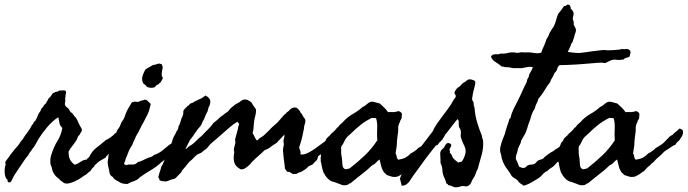

<svg xmlns="http://www.w3.org/2000/svg" viewBox="-85 -761 2941 821"><path d="M284.2 -77.1Q288.1 -82.5 290 -84.5Q292.5 -86.9 295.9 -88.9Q308.1 -114.7 327.9 -129.9Q347.7 -145 370.1 -164.1Q375 -164.1 378.4 -167.5Q381.8 -170.9 386.7 -172.9Q392.6 -178.2 397.9 -181.6Q402.3 -184.6 405.3 -189.5Q416.5 -194.8 426.3 -204.1Q436.5 -213.4 446.3 -220.7Q454.1 -222.7 462.9 -218.8Q466.8 -210.9 465.8 -202.1Q464.8 -193.4 456.1 -192.4Q453.1 -189.5 449.7 -186.5Q446.3 -183.6 441.4 -182.6Q431.6 -180.7 428.7 -174.8Q428.2 -165.5 426.3 -163.6Q424.3 -161.6 423.8 -160.2Q413.1 -142.1 399.9 -129.2Q386.7 -116.2 375 -97.7Q369.6 -94.2 366.2 -86.9Q348.6 -77.1 340.3 -71.8Q332 -66.4 325.2 -58.6Q319.3 -55.2 319.3 -52.7Q319.3 -50.8 317.4 -48.8Q307.6 -40.5 306.2 -36.6Q304.7 -32.7 301.8 -30.3Q296.9 -26.9 293.2 -23.7Q289.6 -20.5 287.1 -18.1Q281.2 -12.2 274.4 -9.8Q266.1 -2.9 250 6.6Q233.9 16.1 216.8 21.2Q199.7 26.4 188.5 21.5L181.6 16.1Q179.7 14.6 174.8 11.7Q168.5 3.9 160.6 -1.5Q153.8 -6.3 147.5 -15.6Q140.1 -25.9 138.2 -36.6Q136.2 -47.9 130.9 -58.6Q128.4 -84 134.8 -100.6Q140.1 -117.2 146.5 -131.6Q152.8 -146 160.6 -158.2Q175.8 -181.6 181.6 -213.9Q170.9 -224.6 169.4 -233.9Q168.9 -238.8 167.5 -245.1Q166 -251.5 164.1 -259.8Q138.7 -243.2 117.2 -217.8Q95.7 -192.4 79.1 -166L67.4 -144.5Q62.5 -135.3 55.7 -127Q50.8 -122.1 50.8 -120.6Q50.8 -119.1 48.8 -117.2Q44.9 -112.3 42.5 -108.9Q40 -105.5 39.1 -103.5Q38.1 -101.6 37.1 -99.9Q36.1 -98.1 35.2 -96.7Q32.2 -92.8 30.3 -90.8Q28.3 -88.9 25.4 -85Q11.7 -65.4 0.5 -48.3L-22.5 -13.7Q-27.8 -5.4 -31.2 2.9Q-34.7 11.7 -41 18.6Q-50.8 19.5 -52.2 15.6Q-53.7 11.7 -51.8 8.8Q-63.5 1 -64.9 -21.5Q-66.4 -43.9 -60.5 -57.6Q-63.5 -66.4 -62.5 -67.4Q-61.5 -68.4 -61.5 -70.3Q-48.8 -87.9 -35.6 -105.5Q-22.5 -123 -7.8 -138.7Q-5.4 -142.1 -2.9 -145.5Q-0.5 -148.9 1.5 -152.3Q6.3 -159.7 11.7 -165Q20 -179.2 31.7 -194.3Q43.5 -209 50.8 -224.6Q56.2 -230 58.1 -235.4Q60.5 -241.2 66.4 -245.1Q69.8 -251 72.5 -256.6Q75.2 -262.2 77.1 -267.6Q80.1 -276.9 87.9 -286.1Q89.8 -293 92.8 -296.9Q95.7 -300.8 100.6 -305.7Q101.1 -310.1 106 -314Q110.8 -317.9 113.3 -322.3Q115.7 -329.1 118.2 -331.1Q121.1 -333.5 121.1 -337.9Q126 -342.8 130.9 -348.1Q135.7 -353.5 139.6 -361.3Q153.3 -369.1 158.7 -369.1Q164.1 -369.1 167 -374Q170.9 -374 175.5 -374Q180.2 -374 185.5 -374.5Q196.8 -375.5 197.3 -367.2Q197.8 -365.2 197.3 -362.3Q196.8 -360.8 196.3 -359.4Q195.8 -357.9 195.3 -356.4Q195.8 -347.7 195.3 -347.2Q194.3 -346.2 194.3 -345.7Q193.4 -341.8 193.8 -338.9Q194.3 -336.4 194.3 -330.1Q193.8 -326.2 193.4 -323.2Q192.9 -320.3 192.4 -317.9Q191.4 -313 196.3 -306.6Q198.7 -303.2 202.1 -301.3Q205.6 -299.3 209 -294.9Q211.4 -292.5 212.4 -289.1Q213.4 -285.6 215.8 -283.2Q217.8 -280.8 221.7 -278.3Q225.6 -275.9 227.5 -271.5Q232.9 -267.6 231 -266.6Q229.5 -265.6 235.4 -262.7Q246.6 -248.5 252 -232.4Q258.3 -220.2 262.7 -212.9Q267.6 -205.1 262.7 -197.3Q259.8 -194.3 255.9 -185.5Q251.5 -181.2 248 -175.8Q246.1 -172.4 245.1 -168.5Q244.6 -165 242.2 -162.1Q233.4 -147.9 224.1 -136.7Q214.8 -125.5 208 -112.3Q208.5 -84.5 218.8 -71.3Q230.5 -57.6 233.4 -57.6Q239.7 -56.6 247.1 -61.5L259.8 -69.3Q261.7 -70.3 263.4 -71.3Q265.1 -72.3 266.6 -73.2Q269.5 -75.2 273.4 -76.2Q283.7 -79.6 283.2 -78.6Q282.7 -77.1 284.2 -77.1Z M596.7 -489.3 606.4 -486.3Q608.4 -483.9 608.4 -480.5Q608.4 -478 611.3 -475.6Q609.4 -466.8 607.9 -457.5Q606.4 -448.2 606.4 -439.5Q606.4 -436 608.9 -432.6Q611.3 -429.2 611.3 -426.8Q606.4 -415.5 604 -413.1Q601.6 -410.6 601.6 -408.2Q596.7 -406.2 594.2 -402.3Q591.8 -398.4 585.9 -398.4Q584 -395.5 581.5 -394Q578.6 -392.1 578.1 -388.7Q562 -381.8 543 -389.6Q537.6 -398.9 529.3 -402.3Q516.6 -420.9 528.3 -446.3Q530.3 -451.2 532.7 -456.5Q535.2 -461.9 537.1 -463.9Q547.4 -471.2 552.7 -473.6Q554.7 -474.6 556.9 -475.8Q559.1 -477.1 561 -478.5Q564.5 -481 571.3 -483.4Q574.2 -484.4 576.7 -484.4Q580.6 -484.4 584 -486.3Q585.9 -486.8 587.6 -487.3Q589.4 -487.8 590.8 -488.3Q594.7 -489.3 596.7 -489.3ZM450.2 -56.6 455.1 -54.7Q463.9 -58.6 476.6 -57.6Q489.7 -56.6 497.1 -61.5Q502 -65.4 503.9 -67.4Q506.8 -70.3 510.7 -69.3Q526.4 -75.2 537.1 -81.1Q548.3 -86.9 560.5 -89.8Q568.4 -92.8 574.2 -98.6Q594.2 -105 608.2 -116.7Q622.1 -128.4 638.7 -141.6Q652.3 -149.4 661.6 -155.3Q670.9 -161.1 681.6 -169.9Q684.1 -175.3 687 -177.2Q689.5 -178.7 692.4 -183.6Q710 -183.6 711.9 -169.9Q707 -159.2 698.7 -152.3Q689.9 -145 683.6 -136.7Q675.8 -131.8 670.9 -127.9Q666 -124 661.1 -116.2Q660.6 -116.2 655.3 -111.8Q650.4 -107.4 649.4 -107.4Q641.6 -98.1 637.7 -96.2Q633.8 -94.2 624 -85.9Q617.7 -75.2 606.4 -68.4Q585.4 -48.3 562 -34.7Q549.8 -27.8 539.1 -20.8Q528.3 -13.7 518.6 -6.8Q513.7 -3.9 511.7 -1.5Q509.8 1 504.9 4.9Q500 8.8 489.7 12.7Q479.5 16.6 471.7 19.5Q465.3 23.4 460.9 25.4Q439 26.4 427.7 18.6Q415 11.7 408.2 7.8Q401.4 3.9 396.5 -4.9Q385.3 -10.3 383.3 -22.9Q382.3 -29.8 380.9 -36.1Q379.4 -42.5 377.9 -48.8Q377 -53.7 376 -60.1Q375 -66.4 376 -73.2Q378.4 -84.5 378.9 -96.2Q379.4 -106.9 383.8 -117.2Q388.2 -127 389.2 -138.7Q390.1 -150.4 394.5 -160.2Q400.9 -169.9 399.9 -170.9Q399.4 -171.4 400.4 -173.8L404.8 -179.7Q406.2 -181.6 409.2 -186.5L415 -201.2Q419.4 -209.5 423.8 -214.8Q428.2 -220.7 431.6 -231.4Q434.1 -238.3 437 -242.2Q439 -244.6 440.7 -247.3Q442.4 -250 444.3 -252.9Q446.8 -257.8 449.2 -265.1Q450.2 -268.6 451.4 -271.7Q452.6 -274.9 454.1 -278.3Q457 -286.1 461.4 -293.9Q465.8 -301.8 470.7 -309.6Q474.6 -317.4 477.5 -321.3Q480.5 -325.2 489.3 -326.2Q493.7 -327.1 498 -325.7Q503.4 -324.2 507.8 -326.2Q520.5 -332 525.4 -332Q530.3 -332 532.2 -335Q542.5 -334.5 547.9 -328.1Q553.2 -322.3 559.6 -316.4Q553.7 -288.1 546.4 -272.9Q539.1 -257.8 530.3 -241.2Q525.4 -233.4 520.5 -223.6Q515.6 -213.9 511.7 -206.1Q506.8 -195.3 501.5 -187Q495.1 -177.2 492.2 -168L487.8 -158.7Q484.9 -152.8 483.4 -149.4Q482.4 -146 481.2 -142.8Q480 -139.6 478 -137.2Q476.1 -134.8 474.6 -132.1Q473.1 -129.4 471.7 -127Q468.8 -121.1 465.8 -115.2Q462.9 -109.4 460.9 -102.5Q456.1 -91.8 455.1 -88.4Q454.6 -87.4 454.1 -86.2Q453.6 -85 453.1 -84Q451.2 -73.2 447.3 -66.4Q443.4 -59.6 450.2 -56.6Z M708 -124Q712.9 -124.5 715.8 -128.4Q717.8 -130.9 722.7 -134.8Q724.1 -135.7 725.6 -136.7Q727.1 -137.7 729 -138.7Q731 -139.6 732.4 -140.6Q733.9 -141.6 735.4 -142.6Q748 -151.9 757.3 -162.1Q766.6 -171.9 778.3 -180.7Q784.7 -188 791.3 -194.6Q797.9 -201.2 804.2 -207.5Q816.4 -219.2 828.1 -235.4Q843.8 -247.1 857.4 -260.7Q866.7 -266.6 872.6 -272Q878.4 -277.3 888.7 -283.2Q893.6 -289.1 899.4 -295.9Q905.3 -302.7 913.1 -307.6Q921.4 -315.9 930.2 -319.3Q939 -322.8 947.3 -331.1Q961.9 -338.9 973.6 -333.5Q985.4 -328.1 992.2 -320.3Q995.6 -311.5 1003.9 -301.8Q1004.9 -300.3 1005.9 -298.8Q1006.8 -297.4 1007.8 -296.4Q1009.8 -294.4 1009.8 -289.1Q1009.8 -277.8 1006.8 -266.6Q1005.4 -261.2 1004.2 -255.9Q1002.9 -250.5 1002 -245.1Q1001 -238.3 1000.5 -231.7Q1000 -225.1 999.5 -218.3Q999 -205.6 995.1 -191.4Q1000.5 -183.6 1004.4 -174.8Q1008.3 -165.5 1013.7 -160.2Q1017.1 -160.6 1022.5 -168Q1024.9 -169.9 1027.6 -171.6Q1030.3 -173.3 1033.7 -175.3Q1040.5 -179.2 1044.9 -183.6Q1048.8 -187.5 1052.2 -190.9Q1055.7 -194.3 1059.1 -197.3Q1066.4 -203.6 1072.3 -210.9Q1075.7 -214.4 1079.1 -217.5Q1082.5 -220.7 1085.9 -223.6Q1089.4 -226.6 1093 -229.7Q1096.7 -232.9 1100.6 -236.3Q1104.5 -240.2 1107.9 -244.4Q1111.3 -248.5 1114.7 -252.4Q1118.2 -256.3 1121.6 -260.5Q1125 -264.6 1128.9 -268.6Q1132.3 -272.9 1135.3 -273.9Q1138.7 -275.4 1140.6 -280.3Q1147.9 -283.7 1153.8 -291Q1159.2 -297.9 1168.9 -300.8Q1178.7 -301.8 1181.6 -300.8Q1184.6 -299.8 1190.4 -293.9Q1195.3 -290.5 1197.8 -284.2Q1200.2 -277.8 1205.1 -274.4Q1213.9 -256.8 1218.8 -252.9Q1222.2 -245.1 1220.2 -237.3L1215.8 -221.7Q1215.3 -215.8 1214.8 -212.2Q1214.4 -208.5 1213.9 -206.5Q1213.4 -204.6 1212.9 -202.6Q1212.4 -200.7 1211.9 -198.2Q1206.1 -164.1 1194.3 -131.8Q1194.8 -125 1198.2 -117.7Q1201.2 -111.8 1200.2 -100.6Q1206.1 -99.6 1211.4 -100.6Q1216.8 -101.6 1220.7 -102.5Q1241.2 -110.8 1259.8 -124Q1272.5 -133.8 1286.1 -143.1Q1300.3 -152.8 1312.5 -162.1Q1316.9 -165.5 1320.3 -169.4Q1323.7 -173.3 1328.1 -176.8Q1337.9 -184.6 1347.2 -189.5Q1356.4 -194.3 1366.2 -199.2Q1371.1 -202.1 1374 -205.1Q1377 -208 1380.9 -211.9Q1385.7 -216.8 1394.5 -222.2Q1403.3 -227.5 1411.1 -231.4Q1424.8 -231.9 1425.3 -227.1L1426.8 -217.8Q1414.1 -209 1402.8 -199.7Q1391.6 -190.4 1379.9 -180.7Q1377 -178.7 1374.5 -177.2Q1372.1 -175.8 1367.2 -173.8Q1363.3 -170.9 1361.8 -168.5Q1360.4 -166 1355.5 -163.1Q1352.5 -160.6 1349.6 -158.4Q1346.7 -156.2 1343.8 -153.8Q1337.9 -149.4 1333 -144.5Q1326.2 -139.6 1320.3 -134.8Q1314.5 -129.9 1309.6 -125Q1304.2 -119.6 1300.8 -114.3Q1297.9 -109.4 1291 -103.5Q1286.1 -101.6 1282.7 -98.6L1275.4 -92.8Q1273.4 -86.9 1272.5 -82.5Q1272 -78.6 1266.6 -73.2Q1258.8 -66.4 1257.3 -64Q1255.9 -61.5 1252.9 -58.6Q1251 -57.1 1246.1 -55.2Q1244.1 -54.7 1242.2 -53.7Q1240.2 -52.7 1238.3 -51.8Q1233.9 -49.3 1229.5 -44.9Q1227.5 -43 1225.3 -41Q1223.1 -39.1 1220.7 -37.1Q1216.8 -34.7 1213.4 -32.7Q1210 -30.8 1207.5 -28.8Q1203.6 -25.9 1193.4 -23.4Q1183.1 -16.6 1178.7 -17.1Q1175.8 -17.6 1168.9 -16.6Q1166.5 -15.6 1164.6 -18.6Q1162.6 -21.5 1159.2 -21.5Q1152.8 -27.3 1149.4 -26.4Q1145.5 -25.4 1142.6 -27.3Q1132.8 -38.6 1132.8 -43.9Q1132.8 -46.9 1132.6 -50Q1132.3 -53.2 1131.8 -56.6Q1129.9 -71.3 1127.9 -86.4Q1126 -101.6 1125 -118.2Q1125 -125 1126.5 -130.9Q1128.4 -138.2 1128.9 -143.6Q1128.9 -146 1127.9 -150.9Q1127 -155.8 1127 -157.2Q1127.9 -165.5 1129.9 -171.9Q1131.8 -177.7 1130.9 -185.5Q1124.5 -178.2 1119.6 -173.1Q1114.7 -168 1111.3 -164.6Q1107.9 -161.1 1104.7 -157.7Q1101.6 -154.3 1098.6 -150.4Q1083.5 -141.6 1073.2 -133.3Q1062.5 -124.5 1046.9 -119.1Q1040 -112.3 1033.4 -106.2Q1026.9 -100.1 1020.5 -94.7Q1014.2 -89.4 1007.6 -83.3Q1001 -77.1 994.1 -70.3Q978 -49.3 959 -39.1Q952.1 -37.1 948.2 -36.6Q944.3 -36.1 940.4 -39.1Q919.9 -50.8 916 -69.3Q912.1 -87.9 917 -110.4Q912.6 -119.6 918.2 -137Q923.8 -154.3 919.9 -162.1Q921.4 -169.4 923.3 -177Q925.3 -184.6 927.7 -192.4Q930.2 -200.2 931.9 -207.8Q933.6 -215.3 934.6 -222.7Q939.5 -229.5 936 -233.4Q932.6 -237.3 929.7 -240.2Q913.1 -230.5 897.9 -217.3Q882.8 -204.1 867.2 -190.4Q863.3 -187 859.6 -183.8Q856 -180.7 852.1 -177.2Q848.6 -173.8 844.7 -170.7Q840.8 -167.5 836.9 -164.1L821.3 -150.9Q813 -144 807.6 -136.7Q801.3 -127.9 797.4 -125L791 -120.1Q786.6 -117.7 783.2 -114.3Q781.2 -112.3 777.3 -109.4Q774.4 -106.9 769.5 -105L760.7 -101.6Q754.9 -97.7 748.5 -91.3Q742.2 -85 737.3 -80.1Q733.4 -76.2 728.5 -72.3Q723.1 -67.9 720.7 -64.5Q714.8 -56.2 706.5 -46.9Q703.1 -43 699.5 -38.8Q695.8 -34.7 692.4 -30.3Q691.9 -25.9 687 -21L677.7 -11.7Q675.8 -9.8 673.8 -7.6Q671.9 -5.4 669.4 -2.9Q665.5 1.5 660.2 3.9L653.3 5.4Q647.9 6.3 645.5 7.8Q642.6 8.8 639.4 10Q636.2 11.2 632.8 12.7Q626.5 15.6 618.2 14.6L606.4 13.2Q602.1 12.7 596.7 8.8Q596.7 1 591.8 -2Q594.2 -15.1 598.1 -25.4Q602.1 -36.1 604.5 -47.9Q611.8 -58.1 615.7 -69.8Q619.6 -81.5 626 -93.8Q630.4 -106 636.2 -119.1L646.5 -142.6Q648.4 -148.4 650.1 -153.8Q651.9 -159.2 653.3 -164.1Q656.2 -174.3 661.1 -181.6Q667.5 -191.9 668 -196.3Q678.7 -209 678.7 -222.7Q684.1 -228.5 686.5 -239.3Q689 -249.5 692.4 -257.8Q694.3 -261.7 695.8 -264.6Q697.3 -267.6 698.2 -272.5Q699.2 -278.8 698.7 -281.7Q698.2 -285.6 701.2 -291Q703.1 -293.5 705.1 -295.4Q707 -297.4 709 -299.3Q710.9 -301.3 712.9 -303.2Q714.8 -305.2 716.8 -307.6Q721.2 -308.1 723.6 -312.5Q726.1 -316.4 729.5 -318.4Q740.2 -321.8 741.7 -323.2Q743.7 -325.2 744.1 -325.2L758.8 -332.5Q760.3 -333.5 762 -334.2Q763.7 -335 765.6 -335.9Q767.6 -336.9 769 -337.4Q770.5 -337.9 771.5 -338.4Q772.5 -338.9 773.9 -339.4Q775.4 -339.8 777.3 -340.8Q779.8 -343.3 785.2 -346.7Q790.5 -350.1 793 -352.5Q802.7 -348.6 809.6 -340.3Q816.4 -332 813.5 -318.4Q812.5 -313.5 810.5 -309.1Q808.6 -304.7 806.6 -300.8Q805.2 -297.4 804.2 -291.5Q803.2 -285.6 801.8 -283.2Q794.9 -271 793 -265.1Q790.5 -257.8 788.1 -252.9Q784.2 -246.6 781.2 -240.2Q778.3 -232.4 775.9 -227.5Q773.4 -222.7 768.6 -217.8Q764.6 -212.9 762.7 -210.9Q759.3 -207.5 756.8 -203.1Q753.4 -198.7 750 -193.8Q746.6 -189 743.2 -183.6Q736.8 -173.3 728.5 -164.1L718.3 -144.5Q713.4 -135.3 708 -124Z M1633.8 -271.5 1632.8 -263.7Q1633.8 -260.3 1630.9 -252Q1626 -246.1 1625 -239.3Q1623 -235.4 1621.6 -232.4Q1620.1 -229.5 1619.1 -224.6Q1617.2 -218.8 1617.7 -210.9Q1618.2 -207 1617.9 -203.4Q1617.7 -199.7 1617.2 -196.3Q1615.2 -185.5 1614.3 -175.3Q1613.3 -165 1612.3 -154.3Q1612.3 -143.6 1610.4 -129.9Q1608.4 -116.2 1606.4 -105.5Q1610.8 -97.7 1611.3 -90.8Q1611.8 -83.5 1618.2 -78.1Q1637.7 -81.1 1649.4 -87.4Q1661.1 -93.8 1671.9 -105.5Q1679.7 -108.9 1684.1 -112.3Q1688 -115.7 1695.3 -120.1L1703.1 -127.9Q1714.8 -134.3 1716.3 -135.7Q1717.3 -136.7 1719 -137.7Q1720.7 -138.7 1722.7 -139.6Q1739.3 -150.4 1748 -162.1Q1755.4 -168 1760.3 -174.3Q1764.2 -179.7 1775.4 -184.6Q1781.7 -192.4 1789.6 -197.8Q1797.4 -203.1 1803.7 -210.9Q1809.1 -210.9 1811.5 -209Q1813 -208 1814.7 -207Q1816.4 -206.1 1818.4 -205.1Q1821.3 -197.3 1819.3 -189Q1817.4 -180.7 1812.5 -173.8Q1807.6 -167.5 1807.6 -166Q1807.6 -165 1806.6 -164.1Q1803.7 -160.6 1799.3 -156.7Q1794.9 -153.3 1792 -149.4Q1787.1 -140.6 1784.2 -140.6Q1781.2 -140.6 1779.3 -138.7Q1770.5 -133.3 1767.1 -130.9Q1763.2 -127.4 1755.9 -123Q1745.6 -117.7 1743.2 -115.2Q1740.7 -112.8 1739.3 -112.3Q1727.5 -99.1 1716.3 -90.3Q1706.1 -82.5 1694.3 -68.4Q1690.4 -65.4 1686.5 -62.5Q1682.6 -59.6 1679.7 -54.7Q1670.9 -48.8 1665.5 -43Q1660.2 -37.1 1653.3 -29.3Q1647.5 -26.4 1640.6 -21Q1632.3 -14.6 1626 -11.7Q1623.5 -10.3 1617.7 -7.3Q1612.8 -4.9 1608.4 -4.9Q1597.2 -2.9 1586.9 -6.8Q1577.6 -10.3 1568.4 -12.7Q1564.5 -18.6 1558.6 -22.5Q1549.8 -33.2 1545.9 -47.9Q1542 -62.5 1538.1 -79.1Q1529.3 -73.2 1523.4 -66.4Q1517.6 -59.1 1505.9 -53.7Q1496.1 -44.4 1485.8 -35.4Q1475.6 -26.4 1464.4 -18.1Q1453.6 -9.8 1442.4 -0.7Q1431.2 8.3 1419.9 17.6Q1412.1 25.4 1409.2 23.4Q1400.4 34.2 1377.9 30.3Q1370.1 26.4 1360.4 23.4Q1353.5 21.5 1344.7 17.6Q1328.1 14.6 1316.9 2.9Q1305.7 -8.8 1297.9 -24.4Q1294.9 -32.7 1293.5 -39.1Q1293 -42.5 1292 -46.4Q1291 -50.3 1290 -54.7Q1289.6 -63 1287.1 -67.9Q1285.2 -73.2 1287.1 -78.1Q1285.2 -80.6 1286.1 -84.5Q1287.1 -89.4 1287.1 -91.8Q1286.1 -105.5 1289.6 -121.1Q1293 -136.7 1298.8 -149.4Q1301.8 -154.3 1306.6 -159.2Q1309.1 -162.1 1309.6 -165Q1310.1 -167.5 1312.5 -169.9Q1314.9 -172.9 1318.4 -175.8Q1323.2 -179.7 1325.2 -181.6Q1327.6 -185.1 1330.3 -188.2Q1333 -191.4 1336.4 -193.8Q1339.8 -196.3 1342.8 -199.2Q1345.7 -202.1 1348.6 -205.1Q1352.1 -208.5 1354 -211.9Q1356.4 -215.8 1361.3 -217.8Q1365.2 -224.6 1370.1 -229Q1375 -233.4 1380.9 -238.3Q1397.5 -258.3 1421.9 -272.5Q1446.8 -286.6 1465.8 -303.7Q1472.7 -306.6 1477.5 -310.5Q1482.4 -314.5 1487.3 -318.4Q1499.5 -329.1 1513.7 -325.2L1539.1 -318.4Q1548.8 -309.6 1558.1 -300.8Q1567.4 -292 1574.2 -281.2Q1577.6 -281.7 1581.5 -282Q1585.4 -282.2 1589.8 -281.7Q1598.6 -280.8 1608.4 -283.2Q1611.3 -283.2 1614.3 -284.7Q1617.2 -286.1 1619.1 -286.1Q1633.8 -281.2 1633.8 -271.5ZM1504.9 -256.8Q1478.5 -244.1 1457 -227.1Q1435.5 -210 1416 -190.4Q1413.6 -188 1410.9 -185.8Q1408.2 -183.6 1405.8 -181.2Q1403.3 -179.2 1400.9 -176.8Q1398.4 -174.3 1396.5 -171.9Q1392.6 -167 1389.2 -160.2Q1385.7 -153.3 1382.8 -147.5Q1381.8 -145.5 1380.9 -143.8Q1379.9 -142.1 1378.9 -141.1Q1377.9 -140.1 1377 -138.7Q1376 -137.2 1375 -135.7Q1373 -130.9 1373.5 -126Q1374 -122.6 1374 -115.2V-105.5Q1374 -102.5 1375 -95.7Q1377.9 -85 1377.9 -74.2Q1377.9 -66.4 1379.4 -55.2Q1380.9 -43.9 1386.7 -40Q1393.1 -36.1 1398.9 -38.1Q1405.8 -40.5 1410.2 -41Q1444.3 -67.4 1474.6 -96.2Q1504.9 -125 1528.3 -161.1Q1526.4 -185.1 1527.8 -210.4Q1529.3 -234.4 1523.4 -254.9Q1519.5 -257.3 1514.2 -256.3Q1510.3 -255.9 1504.9 -256.8Z M1837.9 -148.4 1843.8 -143.6Q1846.2 -139.6 1842.3 -132.8Q1840.3 -129.4 1839.1 -126.5Q1837.9 -123.5 1836.9 -121.1Q1837.4 -119.1 1837.9 -117.4Q1838.4 -115.7 1838.9 -114.7Q1839.8 -111.8 1837.9 -108.4Q1844.7 -103 1846.7 -97.2Q1849.1 -89.4 1853.5 -84Q1859.4 -77.6 1863.8 -74.2Q1869.1 -70.8 1874 -65.4Q1879.4 -68.4 1881.8 -68.4Q1885.3 -68.4 1889.6 -70.3Q1897.9 -81.1 1903.3 -97.7Q1904.3 -101.6 1905.3 -106.4Q1906.2 -111.3 1906.2 -115.2Q1905.8 -127.9 1898.4 -141.6Q1891.1 -155.8 1887.7 -168Q1883.8 -176.3 1885.3 -185.5Q1886.7 -195.8 1884.8 -203.1Q1884.3 -208 1881.8 -210.9Q1880.9 -212.4 1879.9 -214.1Q1878.9 -215.8 1877.9 -217.8Q1876 -226.1 1876.5 -235.4Q1877.4 -245.1 1872.1 -252Q1866.2 -246.1 1853.5 -229.7Q1840.8 -213.4 1828.4 -197.3Q1815.9 -181.2 1810.5 -175.8Q1808.1 -172.4 1805.4 -169.2Q1802.7 -166 1799.8 -163.6Q1796.9 -161.1 1794.2 -158Q1791.5 -154.8 1789.1 -151.4Q1773.4 -131.8 1765.9 -122.6Q1758.3 -113.3 1751 -103.5Q1743.7 -93.8 1727.5 -72.3Q1722.2 -64.5 1709.2 -46.9Q1696.3 -29.3 1684.3 -12.9Q1672.4 3.4 1669.9 8.8Q1664.1 18.6 1654.8 25.9Q1645.5 33.2 1632.8 33.2Q1632.8 32.7 1630.9 25.6Q1628.9 18.6 1627.2 11Q1625.5 3.4 1625 2.9Q1627.9 -2.9 1629.4 -8.8Q1630.9 -14.2 1637.7 -19.5Q1639.6 -25.9 1648.9 -40.8Q1658.2 -55.7 1670.4 -73Q1682.6 -90.3 1693.1 -105Q1703.6 -119.6 1707 -125Q1713.4 -131.3 1725.3 -147Q1737.3 -162.6 1749.3 -178.5Q1761.2 -194.3 1766.6 -201.2Q1771 -214.4 1784.9 -234.1Q1798.8 -253.9 1814.7 -274.7Q1830.6 -295.4 1840.8 -310.5Q1845.7 -318.4 1849.1 -324.2Q1852.5 -330.1 1856.4 -336.9Q1860.4 -340.8 1863.3 -345.7Q1865.2 -353 1861.3 -356.9Q1857.9 -360.8 1858.4 -367.2Q1867.2 -383.8 1875.5 -388.2Q1884.3 -393.1 1892.6 -404.3Q1898.4 -408.2 1901.9 -410.2Q1906.7 -412.6 1911.1 -417Q1918 -423.8 1931.4 -420.7Q1944.8 -417.5 1947.3 -412.1Q1947.8 -409.2 1947.3 -404.3Q1946.8 -401.9 1946.3 -399.4Q1945.8 -397 1945.3 -394.5Q1944.3 -390.1 1943.4 -386.2Q1942.4 -382.3 1941.4 -378.4Q1940.4 -375 1939.5 -370.8Q1938.5 -366.7 1937.5 -362.3Q1935.5 -351.6 1934.1 -341.8Q1932.6 -332 1940.4 -323.2Q1939.5 -318.4 1940.9 -311.5Q1942.4 -304.7 1944.3 -298.8Q1946.3 -267.6 1955.6 -236.8Q1964.8 -206.1 1975.6 -180.7Q1975.6 -175.8 1977.1 -170.9Q1978.5 -166 1980.5 -161.1Q1983.4 -129.9 1974.6 -99.1Q1970.2 -84 1966.1 -68.8Q1961.9 -53.7 1958 -39.1Q1952.1 -29.3 1948.2 -16.6Q1944.8 -5.4 1938.5 2Q1933.6 9.8 1929.7 19.5Q1925.8 29.3 1914.1 35.2Q1907.7 37.1 1900.9 35.2Q1894.5 33.2 1888.7 35.2Q1884.3 35.6 1879.9 37.6Q1876.5 39.1 1872.1 39.1Q1859.4 41.5 1851.1 36.6Q1843.8 32.7 1831.1 30.3Q1831.1 27.3 1828.1 25.9Q1825.2 24.4 1823.2 22.5Q1819.8 7.8 1815.4 0Q1812 -6.8 1809.6 -14.6Q1806.6 -25.9 1806.6 -35.6Q1806.6 -46.4 1801.8 -56.6Q1797.9 -65.4 1798.3 -67.4Q1798.8 -69.3 1798.8 -73.2Q1798.8 -85.9 1797.4 -101.1Q1795.9 -116.7 1809.6 -126Q1814.9 -129.9 1816.9 -136.2Q1818.8 -141.6 1825.2 -147.5Q1827.1 -149.4 1831.5 -149.4Q1835 -149.4 1837.9 -148.4Z M2342.8 -539.1Q2364.3 -535.6 2380.1 -534.7Q2396 -533.7 2415 -537.1L2453.6 -542.5Q2469.2 -544.4 2491.2 -546.9Q2497.1 -547.4 2503.4 -546.9Q2506.8 -546.4 2509.8 -546.1Q2512.7 -545.9 2515.6 -545.9Q2528.3 -545.9 2540.5 -546.9Q2552.7 -547.9 2563.5 -548.8Q2565.4 -549.3 2567.1 -549.8Q2568.8 -550.3 2570.3 -550.8Q2573.2 -551.8 2576.2 -550.8Q2580.6 -550.8 2585 -550.8Q2589.4 -550.8 2593.8 -551.3Q2602.5 -551.8 2609.4 -544.9Q2612.3 -535.2 2611.3 -534.2Q2609.9 -532.7 2609.4 -531.2Q2608.4 -518.6 2606 -518.6Q2603.5 -518.6 2603.5 -516.6Q2595.7 -514.6 2590.3 -513.2Q2585 -511.7 2582 -506.8Q2565.4 -503.4 2551.3 -505.4Q2537.1 -507.8 2522.5 -501Q2515.1 -497.6 2508.3 -493.7Q2501.5 -489.3 2490.2 -493.2Q2480.5 -493.2 2467.8 -492.2Q2455.1 -491.2 2443.4 -490.2Q2426.8 -488.8 2406 -487.1Q2385.3 -485.4 2374 -484.9Q2363.3 -484.4 2343.3 -483.4Q2323.2 -482.4 2307.6 -482.4Q2299.8 -476.1 2297.4 -465.8Q2294.9 -456.1 2287.1 -450.2Q2278.3 -430.7 2274.4 -425.3Q2270 -419.4 2267.6 -410.2Q2253.9 -392.6 2242.7 -373.5Q2232.4 -356 2216.8 -337.9Q2214.8 -327.1 2209.5 -318.8Q2204.6 -311 2202.1 -296.9Q2191.9 -283.2 2186.5 -264.6Q2184.1 -255.9 2180.9 -246.6Q2177.7 -237.3 2173.8 -227.5Q2171.9 -219.7 2169.4 -212.4Q2167 -205.1 2164.1 -197.3Q2160.6 -188.5 2154.8 -179.2Q2152.3 -175.3 2149.7 -170.7Q2147 -166 2144.5 -161.1Q2142.6 -159.2 2142.6 -155.8Q2142.6 -153.3 2141.6 -150.4Q2140.1 -147 2138.7 -143.8Q2137.2 -140.6 2135.7 -138.2Q2133.8 -134.8 2130.9 -127.9Q2129.4 -124.5 2128.4 -117.7Q2127.4 -110.8 2126 -107.4Q2125.5 -106 2125 -104.5Q2124.5 -103 2124 -102.1Q2123.5 -101.1 2123 -99.6Q2122.6 -98.1 2122.1 -96.7Q2119.1 -83 2122.1 -78.1Q2125 -73.2 2127 -68.4Q2127.9 -65.4 2128.9 -63Q2129.9 -60.5 2130.9 -58.1Q2133.3 -53.7 2133.8 -48.8Q2136.2 -47.9 2138.7 -46.9Q2141.1 -45.9 2143.1 -44.9Q2147 -43 2152.3 -43Q2158.7 -42 2165 -48.3Q2171.9 -55.2 2176.8 -55.7Q2182.6 -57.6 2189.9 -57.6Q2196.3 -57.6 2201.2 -60.5Q2204.1 -63 2206.5 -65.4Q2209 -67.9 2210.9 -70.3Q2213.9 -74.7 2221.7 -77.1Q2237.3 -81.1 2238.3 -83.5Q2238.8 -85.4 2245.1 -90.8Q2248.5 -93.3 2251.7 -95.7Q2254.9 -98.1 2257.3 -100.1Q2261.2 -103.5 2270.5 -109.4Q2280.3 -114.3 2281.7 -115.2Q2283.2 -116.2 2290 -122.1Q2294.9 -124.5 2299.1 -127.2Q2303.2 -129.9 2306.6 -132.8Q2312 -137.7 2322.3 -143.6Q2334 -148.4 2335.2 -149.7Q2336.4 -150.9 2336.9 -152.8Q2337.4 -154.8 2347.7 -161.1Q2351.1 -168.5 2356.4 -173.8Q2358.9 -176.3 2361.8 -179.4Q2364.7 -182.6 2368.2 -186.5Q2374.5 -193.8 2380.4 -198.2Q2387.2 -203.6 2391.6 -208Q2393.6 -209.5 2396.5 -212.4Q2399.4 -215.3 2403.3 -215.8Q2406.2 -218.3 2408.4 -220.2Q2410.6 -222.2 2412.6 -224.1Q2414.6 -226.1 2417.2 -228.5Q2419.9 -231 2423.8 -234.4L2428.7 -239.3Q2432.1 -242.7 2433.6 -243.2Q2438 -243.2 2439.9 -240.2Q2442.4 -237.3 2446.3 -237.3Q2445.8 -231 2445.6 -227.1Q2445.3 -223.1 2445.3 -221.2Q2445.3 -217.3 2443.4 -213.9Q2437.5 -204.6 2430.2 -204.1Q2422.9 -203.1 2418.9 -193.4Q2416 -195.3 2411.6 -194.3Q2407.2 -193.4 2405.3 -191.4Q2407.2 -188 2407.2 -184.6Q2407.2 -182.6 2408.2 -177.7Q2390.1 -159.7 2384.8 -149.4Q2372.6 -136.7 2372.1 -135.3L2371.1 -133.8L2363.3 -126Q2349.6 -115.2 2342.8 -105.5Q2336.4 -96.2 2322.3 -87.9Q2311.5 -80.1 2307.6 -76.2Q2305.7 -74.2 2302.7 -71.5Q2299.8 -68.8 2295.9 -65.4Q2293.5 -63 2288.6 -57.1Q2283.7 -51.3 2280.3 -48.8Q2273.9 -43.9 2267.1 -40Q2261.7 -37.1 2255.9 -30.3Q2241.7 -23.9 2234.9 -14.6Q2228.5 -6.3 2215.8 2Q2207 7.8 2191.9 16.6Q2176.8 25.4 2166 29.3Q2164.6 29.8 2163.1 30.3Q2161.6 30.8 2160.6 31.2Q2159.7 31.7 2158.2 32.2Q2156.7 32.7 2155.3 33.2Q2147.5 28.3 2140.1 23.4Q2132.8 18.6 2127.9 9.8Q2118.7 2.9 2113.8 0Q2107.9 -3.4 2103.5 -7.8Q2098.6 -16.1 2093.3 -24.4Q2087.9 -32.7 2081.5 -41Q2068.8 -58.1 2062.5 -78.1Q2061 -80.6 2060.1 -86.4L2058.6 -95.7Q2057.6 -99.6 2056.6 -103Q2055.7 -106.4 2054.7 -109.4Q2052.7 -114.3 2053.7 -124Q2053.7 -130.9 2055.7 -136.7Q2056.6 -140.1 2057.6 -143.8Q2058.6 -147.5 2059.6 -151.4Q2061.5 -157.7 2064 -163.8Q2066.4 -169.9 2068.8 -175.8Q2074.7 -189 2077.1 -201.2Q2083 -221.7 2089.8 -240.2Q2091.3 -243.7 2092.3 -249.5Q2092.8 -253.9 2097.7 -255.9Q2101.6 -275.4 2110.4 -293.5Q2119.1 -311.5 2127.9 -328.1Q2133.3 -338.4 2138.2 -348.9Q2143.1 -359.4 2147.9 -370.1Q2152.8 -380.9 2157.7 -391.4Q2162.6 -401.9 2168 -412.1Q2168.5 -422.9 2175.8 -431.6Q2176.3 -441.4 2183.6 -452.6Q2190.9 -463.9 2193.4 -473.6Q2182.6 -476.6 2169.4 -474.1Q2156.2 -471.7 2146.5 -469.7Q2128.9 -469.2 2109.4 -469.7Q2106 -470.2 2102.8 -470.9Q2099.6 -471.7 2096.2 -472.2Q2089.8 -473.6 2084 -473.6Q2075.2 -473.1 2070.8 -475.1Q2065.9 -477.5 2061.5 -475.6Q2047.9 -487.3 2033.4 -496.1Q2019 -504.9 2014.6 -518.6Q2014.6 -521.5 2017.6 -523.4Q2021.5 -526.4 2022.5 -527.3Q2030.8 -529.8 2040 -528.8Q2049.3 -528.3 2055.7 -532.2Q2069.8 -530.3 2084.5 -534.2Q2097.7 -538.1 2112.3 -537.1Q2114.3 -537.1 2118.2 -536.1Q2122.1 -535.2 2124 -535.2Q2128.9 -534.7 2132.3 -535.2Q2134.3 -535.6 2136.2 -536.1Q2138.2 -536.6 2140.6 -537.1Q2146.5 -538.1 2153.3 -537.1Q2160.2 -536.1 2167 -537.1Q2181.2 -538.1 2197.8 -534.7Q2215.8 -531.2 2229.5 -536.1Q2231.9 -543 2234.6 -550Q2237.3 -557.1 2240.7 -564Q2247.6 -578.1 2251 -591.8Q2254.9 -597.7 2258.8 -605Q2262.7 -612.3 2264.6 -619.1L2273.9 -634.8Q2275.9 -637.7 2277.8 -640.6Q2279.8 -643.6 2282.2 -646.5Q2289.1 -660.6 2292.5 -673.3Q2294.4 -680.2 2296.6 -687.3Q2298.8 -694.3 2301.8 -702.1Q2308.1 -709 2314.5 -717.3Q2320.8 -725.6 2327.1 -735.4Q2334.5 -734.4 2338.4 -739.3Q2342.8 -744.1 2351.6 -738.3Q2351.6 -735.4 2354 -732.9Q2356.4 -730.5 2354.5 -725.6Q2364.3 -715.8 2367.2 -708Q2369.1 -700.2 2365.7 -689.9Q2362.3 -679.7 2367.2 -670.9Q2369.1 -666.5 2368.2 -661.6Q2367.2 -656.2 2369.1 -653.3Q2371.6 -647.9 2374.5 -643.6Q2377.9 -638.7 2377.9 -630.9Q2377.9 -627.9 2376.5 -623.5Q2375 -619.1 2373 -614.3Q2369.6 -599.6 2367.2 -593.8Q2366.2 -590.8 2365.2 -587.6Q2364.3 -584.5 2363.3 -581.1Q2356.4 -572.8 2356.4 -570.8Q2356.4 -569.3 2355.5 -566.4Q2354 -563.5 2352.5 -559.8Q2351.1 -556.2 2349.1 -552.2Q2347.2 -548.3 2345.7 -544.9Q2344.2 -541.5 2342.8 -539.1Z M2649.4 -271.5 2648.4 -263.7Q2649.4 -260.3 2646.5 -252Q2641.6 -246.1 2640.6 -239.3Q2638.7 -235.4 2637.2 -232.4Q2635.7 -229.5 2634.8 -224.6Q2632.8 -218.8 2633.3 -210.9Q2633.8 -207 2633.5 -203.4Q2633.3 -199.7 2632.8 -196.3Q2630.9 -185.5 2629.9 -175.3Q2628.9 -165 2627.9 -154.3Q2627.9 -143.6 2626 -129.9Q2624 -116.2 2622.1 -105.5Q2626.5 -97.7 2627 -90.8Q2627.4 -83.5 2633.8 -78.1Q2653.3 -81.1 2665 -87.4Q2676.8 -93.8 2687.5 -105.5Q2695.3 -108.9 2699.7 -112.3Q2703.6 -115.7 2710.9 -120.1L2718.8 -127.9Q2730.5 -134.3 2731.9 -135.7Q2732.9 -136.7 2734.6 -137.7Q2736.3 -138.7 2738.3 -139.6Q2754.9 -150.4 2763.7 -162.1Q2771 -168 2775.9 -174.3Q2779.8 -179.7 2791 -184.6Q2797.4 -192.4 2805.2 -197.8Q2813 -203.1 2819.3 -210.9Q2824.7 -210.9 2827.1 -209Q2828.6 -208 2830.3 -207Q2832 -206.1 2834 -205.1Q2836.9 -197.3 2835 -189Q2833 -180.7 2828.1 -173.8Q2823.2 -167.5 2823.2 -166Q2823.2 -165 2822.3 -164.1Q2819.3 -160.6 2814.9 -156.7Q2810.5 -153.3 2807.6 -149.4Q2802.7 -140.6 2799.8 -140.6Q2796.9 -140.6 2794.9 -138.7Q2786.1 -133.3 2782.7 -130.9Q2778.8 -127.4 2771.5 -123Q2761.2 -117.7 2758.8 -115.2Q2756.3 -112.8 2754.9 -112.3Q2743.2 -99.1 2731.9 -90.3Q2721.7 -82.5 2710 -68.4Q2706.1 -65.4 2702.1 -62.5Q2698.2 -59.6 2695.3 -54.7Q2686.5 -48.8 2681.2 -43Q2675.8 -37.1 2668.9 -29.3Q2663.1 -26.4 2656.2 -21Q2647.9 -14.6 2641.6 -11.7Q2639.2 -10.3 2633.3 -7.3Q2628.4 -4.9 2624 -4.9Q2612.8 -2.9 2602.5 -6.8Q2593.3 -10.3 2584 -12.7Q2580.1 -18.6 2574.2 -22.5Q2565.4 -33.2 2561.5 -47.9Q2557.6 -62.5 2553.7 -79.1Q2544.9 -73.2 2539.1 -66.4Q2533.2 -59.1 2521.5 -53.7Q2511.7 -44.4 2501.5 -35.4Q2491.2 -26.4 2480 -18.1Q2469.2 -9.8 2458 -0.7Q2446.8 8.3 2435.5 17.6Q2427.7 25.4 2424.8 23.4Q2416 34.2 2393.6 30.3Q2385.7 26.4 2376 23.4Q2369.1 21.5 2360.4 17.6Q2343.8 14.6 2332.5 2.9Q2321.3 -8.8 2313.5 -24.4Q2310.5 -32.7 2309.1 -39.1Q2308.6 -42.5 2307.6 -46.4Q2306.6 -50.3 2305.7 -54.7Q2305.2 -63 2302.7 -67.9Q2300.8 -73.2 2302.7 -78.1Q2300.8 -80.6 2301.8 -84.5Q2302.7 -89.4 2302.7 -91.8Q2301.8 -105.5 2305.2 -121.1Q2308.6 -136.7 2314.5 -149.4Q2317.4 -154.3 2322.3 -159.2Q2324.7 -162.1 2325.2 -165Q2325.7 -167.5 2328.1 -169.9Q2330.6 -172.9 2334 -175.8Q2338.9 -179.7 2340.8 -181.6Q2343.3 -185.1 2345.9 -188.2Q2348.6 -191.4 2352.1 -193.8Q2355.5 -196.3 2358.4 -199.2Q2361.3 -202.1 2364.3 -205.1Q2367.7 -208.5 2369.6 -211.9Q2372.1 -215.8 2377 -217.8Q2380.9 -224.6 2385.7 -229Q2390.6 -233.4 2396.5 -238.3Q2413.1 -258.3 2437.5 -272.5Q2462.4 -286.6 2481.4 -303.7Q2488.3 -306.6 2493.2 -310.5Q2498 -314.5 2502.9 -318.4Q2515.1 -329.1 2529.3 -325.2L2554.7 -318.4Q2564.5 -309.6 2573.7 -300.8Q2583 -292 2589.8 -281.2Q2593.3 -281.7 2597.2 -282Q2601.1 -282.2 2605.5 -281.7Q2614.3 -280.8 2624 -283.2Q2627 -283.2 2629.9 -284.7Q2632.8 -286.1 2634.8 -286.1Q2649.4 -281.2 2649.4 -271.5ZM2520.5 -256.8Q2494.1 -244.1 2472.7 -227.1Q2451.2 -210 2431.6 -190.4Q2429.2 -188 2426.5 -185.8Q2423.8 -183.6 2421.4 -181.2Q2418.9 -179.2 2416.5 -176.8Q2414.1 -174.3 2412.1 -171.9Q2408.2 -167 2404.8 -160.2Q2401.4 -153.3 2398.4 -147.5Q2397.5 -145.5 2396.5 -143.8Q2395.5 -142.1 2394.5 -141.1Q2393.6 -140.1 2392.6 -138.7Q2391.6 -137.2 2390.6 -135.7Q2388.7 -130.9 2389.2 -126Q2389.6 -122.6 2389.6 -115.2V-105.5Q2389.6 -102.5 2390.6 -95.7Q2393.6 -85 2393.6 -74.2Q2393.6 -66.4 2395 -55.2Q2396.5 -43.9 2402.3 -40Q2408.7 -36.1 2414.6 -38.1Q2421.4 -40.5 2425.8 -41Q2460 -67.4 2490.2 -96.2Q2520.5 -125 2543.9 -161.1Q2542 -185.1 2543.5 -210.4Q2544.9 -234.4 2539.1 -254.9Q2535.2 -257.3 2529.8 -256.3Q2525.9 -255.9 2520.5 -256.8Z"/></svg>

Font: Taprom
Style: Regular
Weight: 400
Designer: Danh Hong
Version: Version 8.002; ttfautohint (v1.8.3)